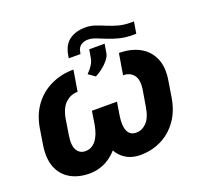

<svg xmlns="http://www.w3.org/2000/svg" viewBox="-127 -867 1059 1018"><g transform="rotate(-20 402.5 -358.0)"><path d="M555.7 -419.1 575.4 -537.7Q642.1 -537.7 690.8 -511.4Q739.6 -485.1 761.9 -434Q784.3 -383 771.3 -307.6L757.2 -220.3Q744.8 -145.3 707.4 -94Q670 -42.7 616.2 -16.5Q562.3 9.8 499.2 9.8Q419.3 9.8 376.4 -50Q333.4 -109.7 352.9 -225.4L364.8 -298.8H477.5L465.6 -225.4Q456.7 -169 470.2 -139.1Q483.6 -109.1 518.9 -109.4Q550.7 -109.1 576.7 -135.4Q602.6 -161.7 611.9 -220.3L626.6 -307.6Q636.3 -365.3 615.3 -392.4Q594.3 -419.4 555.7 -419.1ZM318.8 -537.7 299 -419.1Q260.4 -419.4 230.9 -392.4Q201.3 -365.3 191 -307.6L177 -220.3Q167.7 -162.3 183.9 -135.7Q200.1 -109.1 231.6 -109.4Q266.7 -109.1 290.7 -138.8Q314.6 -168.5 324.6 -225.4L336.1 -298.8H450L438.5 -225.4Q425.6 -148.4 392.3 -96.1Q359.1 -43.8 312.5 -17Q265.8 9.8 211.9 9.8Q149.3 9.8 104 -16.5Q58.6 -42.7 38.6 -94Q18.7 -145.3 31.1 -220.3L45.1 -307.6Q58.1 -382.4 97.1 -433.6Q136.1 -484.8 193.8 -511.2Q251.5 -537.7 318.8 -537.7ZM418 -462.5 381.1 -488.9Q401.2 -509.4 412.5 -527.6Q423.7 -545.9 426 -563.1L434.4 -610H521.1L512.7 -560.2Q509.9 -542 494 -522.6Q478.2 -503.2 457.3 -487.2Q436.4 -471.1 418 -462.5ZM691.2 -667.6H707.6L696.9 -602.1H678.5Q636 -602.1 601.8 -610.9Q567.5 -619.7 539.6 -631.3Q511.7 -642.9 488.3 -651.8Q464.9 -660.7 443.9 -660.7Q421.8 -660.4 404.8 -649Q387.9 -637.5 383.8 -610.9L382.2 -602.1H316L318.9 -620.1Q328.5 -675.1 363.6 -700.4Q398.7 -725.7 453.1 -726.2Q482.2 -726.2 508.4 -717.1Q534.7 -708.1 561.9 -696.6Q589.1 -685.2 620.4 -676.4Q651.7 -667.6 691.2 -667.6Z"/></g></svg>

Font: Inter Tight
Style: Italic
Weight: 400
Italic angle: -9.39999°
Designer: Rasmus Andersson
Foundry: rsms
Version: Version 3.002